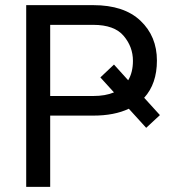

<svg xmlns="http://www.w3.org/2000/svg" viewBox="-20 -731 678 751"><path d="M176.3 -278.8V0H82.5V-710.9H344.7Q465.3 -710.9 529.5 -649.9Q593.8 -588.9 593.8 -494.1Q593.8 -403.3 543.9 -348.6L605.5 -280.8L551.8 -231L483.9 -305.7Q427.2 -278.8 344.7 -278.8ZM176.3 -633.8V-355.5H344.7Q392.1 -355.5 425.8 -369.6L372.6 -428.2L425.8 -478.5L481.4 -417Q500 -448.2 500 -493.2Q500 -547.9 463.6 -590.8Q427.2 -633.8 344.7 -633.8Z"/></svg>

Font: LXGW WenKai Screen R
Style: Regular
Weight: 400
Designer: Fontworks Inc.
Version: Version 1.235;May 31, 2022